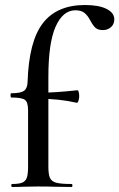

<svg xmlns="http://www.w3.org/2000/svg" viewBox="-20 -746 476 766"><path d="M29 -12Q56 -12 69 -17.5Q82 -23 87 -37Q92 -51 92 -81V-306Q92 -339 79 -348Q66 -357 25 -357Q22 -357 22 -366Q22 -374 25 -374Q62 -374 75.5 -383.5Q89 -393 90 -418Q95 -581 151 -653.5Q207 -726 319 -726Q374 -726 405 -710.5Q436 -695 436 -669Q436 -649 422.5 -637.5Q409 -626 391 -626Q371 -626 361 -635Q351 -644 341 -663Q330 -684 317 -694.5Q304 -705 281 -705Q231 -705 202 -640Q173 -575 173 -439V-81Q173 -50 179.5 -36Q186 -22 204.5 -17Q223 -12 265 -12Q269 -12 269 -6Q269 0 265 0L198 -1Q176 -2 131 -2L72 -1Q57 0 29 0Q25 0 25 -6Q25 -12 29 -12ZM136 -352V-376Q197 -376 289 -386Q292 -386 294 -379Q296 -372 296 -362Q296 -353 293 -344Q290 -335 286 -336Q217 -352 136 -352Z"/></svg>

Font: Cormorant Infant SemiBold
Style: Regular
Weight: 600
Designer: Christian Thalmann (Catharsis Fonts)
Foundry: Catharsis Fonts
Version: Version 4.000